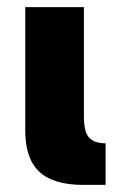

<svg xmlns="http://www.w3.org/2000/svg" viewBox="-20 -520 340 540"><path d="M214 0Q130 0 90.5 -37Q51 -74 51 -153V-500H216V-194Q216 -148 231 -132.5Q246 -117 277 -117V0Z"/></svg>

Font: Moderustic
Style: Bold
Weight: 700
Designer: Tural Alisoy
Foundry: TAFT Foundry
Version: Version 2.120